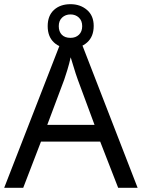

<svg xmlns="http://www.w3.org/2000/svg" viewBox="-20 -898 679 918"><path d="M545 0 459 -221H176L91 0H0L279 -717H360L638 0ZM352 -517Q349 -525 342 -546Q335 -567 328.5 -589.5Q322 -612 318 -624Q311 -593 302 -563.5Q293 -534 287 -517L206 -301H432ZM317 -667Q268 -667 238 -695Q208 -723 208 -773Q208 -823 238 -850.5Q268 -878 317 -878Q364 -878 396 -850.5Q428 -823 428 -774Q428 -723 396.5 -695Q365 -667 317 -667ZM317 -717Q342 -717 357.5 -732Q373 -747 373 -773Q373 -799 357 -814Q341 -829 317 -829Q293 -829 277 -814Q261 -799 261 -773Q261 -747 275.5 -732Q290 -717 317 -717Z"/></svg>

Font: Noto Sans Inscriptional Pahlavi
Style: Regular
Weight: 400
Designer: Monotype Design Team
Foundry: Monotype Imaging Inc.
Version: Version 2.003; ttfautohint (v1.8.4.7-5d5b)